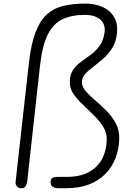

<svg xmlns="http://www.w3.org/2000/svg" viewBox="-20 -1032 744 1053"><path d="M98 0.5Q81 0.5 72.2 -10.8Q63.5 -22 65.5 -34L138 -682.5Q150 -791.5 175.8 -857.2Q201.5 -923 241 -956.5Q280.5 -990 333 -1001.2Q385.5 -1012.5 450.5 -1012.5Q478.5 -1012.5 510 -1004.8Q541.5 -997 568.5 -978.8Q595.5 -960.5 610.8 -929Q626 -897.5 621.5 -850Q617 -802.5 595.5 -768.5Q574 -734.5 545.5 -709.8Q517 -685 489.8 -664.5Q462.5 -644 445 -623.5Q427.5 -603 429.5 -577.5Q431 -553 452.8 -529Q474.5 -505 505.2 -478.8Q536 -452.5 566.2 -421.8Q596.5 -391 616 -353.5Q635.5 -316 634 -269Q632 -212 612.8 -163Q593.5 -114 557.2 -77.5Q521 -41 468.2 -20.5Q415.5 0 346.5 0H297Q282 0 270.2 -6.5Q258.5 -13 257.5 -31.5Q256.5 -50.5 267.5 -56.2Q278.5 -62 296 -62H346.5Q417.5 -62 465.8 -87.5Q514 -113 539 -159.2Q564 -205.5 565.5 -266.5Q566.5 -303 546.8 -335.2Q527 -367.5 497.5 -397Q468 -426.5 437.8 -454.8Q407.5 -483 386.5 -511.5Q365.5 -540 363.5 -570Q360.5 -614.5 376.8 -642Q393 -669.5 419.5 -689.2Q446 -709 474.2 -729.2Q502.5 -749.5 524.8 -778.5Q547 -807.5 553.5 -854.5Q559.5 -899 529.8 -924.8Q500 -950.5 446 -950.5Q373.5 -950.5 322.8 -926.5Q272 -902.5 241.8 -842Q211.5 -781.5 199.5 -672.5L129 -35Q127 -22.5 120.5 -11Q114 0.5 98 0.5Z"/></svg>

Font: Edu SA Hand Cursive
Style: Regular
Weight: 400
Designer: Tina and Corey Anderson, Eben Sorkin, Mirko Velimirovic
Foundry: Google for Education
Version: Version 2.000